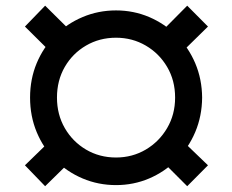

<svg xmlns="http://www.w3.org/2000/svg" viewBox="-20 -639 813 673"><path d="M386.7 9.8Q324.7 9.8 269.8 -13.4Q214.8 -36.6 173.3 -78.4Q131.8 -120.1 108.6 -176Q85.4 -231.9 85.4 -296.9Q85.4 -361.8 108.6 -417.5Q131.8 -473.1 173.3 -514.6Q214.8 -556.2 269.8 -579.3Q324.7 -602.5 386.7 -602.5Q448.2 -602.5 502.7 -579.3Q557.1 -556.2 598.9 -514.6Q640.6 -473.1 664.3 -417.5Q688 -361.8 688.5 -296.9Q688 -231.9 664.3 -176Q640.6 -120.1 598.9 -78.4Q557.1 -36.6 502.7 -13.4Q448.2 9.8 386.7 9.8ZM386.7 -86.9Q443.8 -86.9 491 -114.7Q538.1 -142.6 565.9 -190.2Q593.8 -237.8 593.8 -296.9Q593.8 -356.9 565.9 -404.3Q538.1 -451.7 491 -479.2Q443.8 -506.8 386.7 -506.8Q328.6 -506.8 281.5 -479.2Q234.4 -451.7 207 -404.3Q179.7 -356.9 179.7 -296.9Q179.7 -237.8 207 -190.2Q234.4 -142.6 281.5 -114.7Q328.6 -86.9 386.7 -86.9ZM606.4 -445.3 535.6 -517.6 636.2 -619.1 709 -545.9ZM636.2 13.7 535.6 -86.9 606.4 -158.2 709 -59.6ZM138.2 13.7 67.4 -59.6 168.9 -158.2 240.7 -86.9ZM168.9 -445.3 67.4 -545.9 138.2 -619.1 240.7 -517.6Z"/></svg>

Font: Inter 17pt ExtraBold
Style: Regular
Weight: 800
Version: Version 4.001;git-66647c0bb